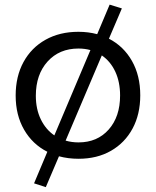

<svg xmlns="http://www.w3.org/2000/svg" viewBox="-20 -658 659 809"><path d="M173 130.5 123.5 114.5 179.5 -18.5Q117 -50 81.5 -111.5Q46 -173 46 -255.5Q46 -336 79 -396.5Q112 -457 171.8 -490.5Q231.5 -524 310.5 -524Q352 -524 389.5 -514L442 -638.5L493.5 -622.5L439 -495Q501 -463 536 -401.2Q571 -339.5 571 -256.5Q571 -176.5 538.5 -116.2Q506 -56 447.5 -22.5Q389 11 311 11Q267 11 228.5 0.5ZM131 -254.5Q131 -198.5 151.8 -155.5Q172.5 -112.5 209 -87.5L361 -447Q337 -453.5 310.5 -453.5Q230 -453.5 180.5 -398.8Q131 -344 131 -254.5ZM311 -58Q390 -58 438 -112.2Q486 -166.5 486 -255.5Q486 -312.5 465.8 -356Q445.5 -399.5 409 -424.5L256.5 -65.5Q282 -58 311 -58Z"/></svg>

Font: Mooli
Style: Regular
Weight: 400
Designer: Vernon Adams
Foundry: Vernon Adams
Version: Version 1.000; ttfautohint (v1.8.4.7-5d5b);gftools[0.9.33]